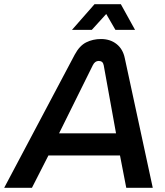

<svg xmlns="http://www.w3.org/2000/svg" viewBox="-59 -900 793 920"><path d="M-39 0 299 -638Q322 -681 354 -697Q386 -713 425 -713Q469 -713 499.5 -689Q530 -665 539 -621L673 0H546L516 -155H173L94 0ZM224 -261H497L438 -587Q436 -598 430 -603Q424 -608 414 -608Q405 -608 398 -603Q391 -598 386 -588ZM286 -757 394 -880H520L588 -757H494L450 -833L381 -757Z"/></svg>

Font: MuseoModerno Medium
Style: Italic
Weight: 500
Italic angle: -9°
Designer: Pablo Cosgaya, Héctor Gatti, Marcela Romero, and the Authors of The MuseoModerno Project.
Foundry: Omnibus-Type Team
Version: Version 1.003